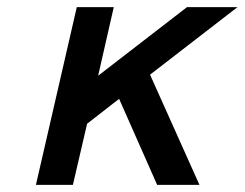

<svg xmlns="http://www.w3.org/2000/svg" viewBox="-20 -520 688 540"><path d="M300 -500H196L81 0H185L225 -172L315 -242L422 0H541L402 -310L648 -500H506L256 -307Z"/></svg>

Font: Perun Medium Italic
Style: Regular
Weight: 500
Italic angle: -12°
Foundry: Copyright (c) Stefan Peev, Context Ltd, 2016
Version: Version 1.026